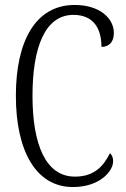

<svg xmlns="http://www.w3.org/2000/svg" viewBox="-20 -744 506 774"><path d="M274 10C381 10 436 -53 436 -94C436 -109 431 -121 423 -126C397 -74 360 -32 282 -32C164 -32 111 -162 111 -358C111 -552 161 -684 276 -684C358 -684 389 -628 389 -555C420 -555 439 -575 439 -611C439 -671 381 -724 281 -724C125 -724 44 -581 44 -358C44 -137 124 10 274 10Z"/></svg>

Font: Noto Serif Tamil ExtraCondensed Light
Style: Italic
Weight: 300
Width: 2
Italic angle: -12°
Designer: Indian Type Foundry, Tom Grace, and the Monotype Design Team
Foundry: Monotype Imaging Inc.
Version: Version 2.003